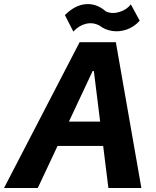

<svg xmlns="http://www.w3.org/2000/svg" viewBox="-64 -935 778 955"><path d="M430.2 -808.1Q397.5 -825.2 362.5 -816.4Q327.6 -807.6 300.8 -777.8L258.8 -859.9Q309.1 -910.2 363 -914.3Q417 -918.5 462.9 -877.9Q493.7 -864.3 530 -875.5Q566.4 -886.7 586.9 -913.1L630.9 -832Q603.5 -801.3 566.7 -788.3Q529.8 -775.4 493.9 -781Q458 -786.6 430.2 -808.1ZM475.1 0 449.2 -209H222.2L124 0H-43.9L332 -725.1H512.2L639.2 0ZM278.8 -330.1H434.1L402.8 -582H397Z"/></svg>

Font: Stilu SemiBold
Style: Italic
Weight: 600
Italic angle: -10°
Designer: Genilson Lima Santos
Foundry: Genilson Lima Santos
Version: Version 1.200;PS 001.200;hotconv 1.0.88;makeotf.lib2.5.64775